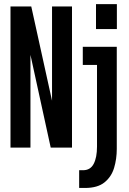

<svg xmlns="http://www.w3.org/2000/svg" viewBox="-20 -732 640 952"><path d="M456 -711.5H559.5V-588H456ZM32 0V-700H135L238 -232.5V-700H337V0H231.5L131 -460V0ZM372.5 200V112H392Q428 112 444.5 80.5Q461 49 461 -5.5V-410H390.5V-500H559V6.5Q559 56 545.8 100.2Q532.5 144.5 498.2 172.2Q464 200 401 200Z"/></svg>

Font: Trispace Condensed Medium
Style: Regular
Weight: 500
Width: 3
Designer: Tyler Finck
Foundry: Etcetera Type Company
Version: Version 1.210; ttfautohint (v1.8.3)